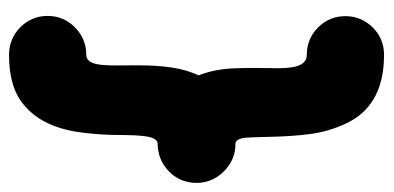

<svg xmlns="http://www.w3.org/2000/svg" viewBox="-268 -574 851 415"><g transform="rotate(-90 157.5 -366.5)"><path d="M330.1 -45.4C330.1 -68.4 321.8 -88.4 305.7 -104.5C289.6 -120.6 269.5 -128.9 246.6 -128.9C219.7 -128.9 216.3 -162.6 217.8 -210.4C218.3 -234.4 218.3 -259.8 217.3 -286.6C216.3 -313.5 211.4 -338.9 202.1 -362.8C247.6 -458.5 199.2 -605.5 246.6 -605.5C269.5 -605.5 289.6 -613.8 306.2 -630.4C322.3 -646.5 330.6 -666 330.6 -689C330.6 -711.9 322.3 -731.9 306.2 -748C289.6 -764.2 269.5 -772.5 246.6 -772.5C206.1 -772.5 173.8 -764.6 150.4 -749.5C103.5 -718.3 84.5 -666.5 78.1 -611.8C74.7 -584.5 73.2 -558.6 73.2 -534.2C72.8 -485.4 71.3 -451.2 53.7 -451.2H51.8H50.3H48.8C48.3 -451.2 47.9 -451.2 47.4 -450.7H46.4H44.9H43.5C43 -450.2 42.5 -450.2 42 -450.2H41C40.5 -450.2 39.6 -450.2 39.1 -449.7H38.6C19 -446.3 2.9 -436.5 -10.7 -421.4C-23.9 -405.8 -30.3 -387.7 -30.3 -367.2C-30.3 -345.2 -22.5 -326.2 -7.3 -310.1C7.8 -293.9 26.4 -284.7 48.3 -283.2H50.3H50.8H53.7C61.5 -283.2 65.9 -275.4 67.4 -260.3C69.8 -229 67.9 -177.2 75.2 -122.6C78.6 -95.2 86.4 -69.3 97.7 -44.9C120.1 3.9 164.6 38.1 246.6 38.1C269.5 38.1 289.6 29.8 305.7 13.7C321.8 -2.9 330.1 -22.5 330.1 -45.4Z"/></g></svg>

Font: Mikhak Black
Style: Regular
Weight: 900
Designer: Amin Abedi
Version: Version 3.2